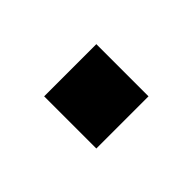

<svg xmlns="http://www.w3.org/2000/svg" viewBox="-36 -204 294 294"><g transform="rotate(-45 111.5 -56.5)"><path d="M55 0V-113H168V0Z"/></g></svg>

Font: Instrument Sans Condensed Medium
Style: Regular
Weight: 500
Width: 3
Designer: Rodrigo Fuenzalida
Foundry: fragTYPE
Version: Version 1.000;gftools[0.9.28]